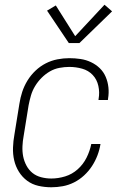

<svg xmlns="http://www.w3.org/2000/svg" viewBox="-20 -784 540 812"><path d="M197 8Q169 8 142.5 2Q116 -4 95 -19.5Q74 -35 60 -57.5Q46 -80 40 -106Q34 -132 35 -160Q36 -188 41 -215L62 -345Q66 -371 74 -395.5Q82 -420 96 -443Q110 -466 130 -485Q150 -504 173.5 -516Q197 -528 222.5 -533Q248 -538 273 -538Q297 -538 320.5 -534.5Q344 -531 365 -521Q386 -511 402 -495.5Q418 -480 427 -459Q436 -438 438.5 -414.5Q441 -391 437 -367Q437 -366 437 -364.5Q437 -363 436 -361H396Q397 -362 397 -363.5Q397 -365 397 -366Q402 -393 396 -420.5Q390 -448 372 -467Q354 -486 327.5 -493.5Q301 -501 273 -501Q253 -501 231.5 -497Q210 -493 191 -482Q172 -471 156 -455Q140 -439 128.5 -420Q117 -401 111 -380.5Q105 -360 101 -339L80 -209Q76 -188 75 -165.5Q74 -143 78 -122.5Q82 -102 92 -83.5Q102 -65 117.5 -52.5Q133 -40 154 -34.5Q175 -29 197 -29Q226 -29 255.5 -38Q285 -47 308.5 -68Q332 -89 346 -117Q360 -145 366 -175H405Q401 -150 392 -126.5Q383 -103 369 -81.5Q355 -60 335.5 -42Q316 -24 293 -12.5Q270 -1 245.5 3.5Q221 8 197 8ZM271 -602 179 -739 216 -761 298 -631 422 -764 454 -736 316 -602Z"/></svg>

Font: Iosevka Curly XLtObl
Style: Regular
Weight: 200
Italic angle: -9°
Monospace: yes
Designer: Belleve Invis
Foundry: Belleve Invis
Version: Version 11.1.0; ttfautohint (v1.8.3)